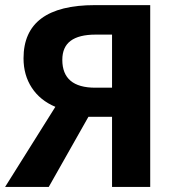

<svg xmlns="http://www.w3.org/2000/svg" viewBox="-25 -734 710 754"><path d="M67.4 -504.9Q67.4 -713.9 348.1 -713.9H564.9V0H415V-275.4H322.3L166.5 0H-4.9L192.4 -314.5Q132.3 -339.8 99.9 -389.4Q67.4 -439 67.4 -504.9ZM415 -389.6V-598.1H350.6Q285.2 -598.1 252.4 -573.7Q219.7 -549.3 219.7 -499Q219.7 -389.6 349.1 -389.6Z"/></svg>

Font: Viking Open Sans
Style: Bold
Weight: 700
Foundry: Ascender Corporation
Version: Version 2.001